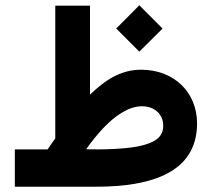

<svg xmlns="http://www.w3.org/2000/svg" viewBox="-20 -706 805 726"><path d="M419.4 -598.1 506.8 -510.7 594.7 -598.1 506.8 -686ZM36.1 -141.1V0H343.8C556.2 0 725.1 -55.7 725.1 -239.3C725.1 -357.9 637.2 -442.4 513.7 -442.4C439.5 -442.4 380.4 -406.2 320.3 -348.1V-684.6H189V-182.6C179.2 -168.9 169.4 -156.2 160.2 -141.1ZM517.1 -304.2C563.5 -304.2 597.2 -274.9 597.2 -230C597.2 -205.1 585.9 -186 563 -173.3C540 -160.6 510.3 -152.3 472.7 -147.9C435.1 -143.6 394 -141.1 350.1 -141.1L305.7 -141.6C324.7 -168.9 345.7 -194.8 368.7 -219.7C415 -269 466.8 -304.2 517.1 -304.2Z"/></svg>

Font: Vazirmatn ExtraBold
Style: Regular
Weight: 800
Designer: Saber Rastikerdar
Foundry: Saber Rastikerdar
Version: Version 33.003